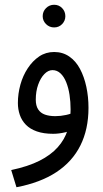

<svg xmlns="http://www.w3.org/2000/svg" viewBox="-20 -555 432 805"><path d="M49 230 27 158Q98 143 145.5 119Q193 95 222 62.5Q251 30 263.5 -9.5Q276 -49 276 -96Q276 -128 271.5 -157.5Q267 -187 257.5 -210.5Q248 -234 233.5 -247.5Q219 -261 200 -261Q182 -261 166 -244.5Q150 -228 140 -200Q130 -172 130 -137Q130 -112 140 -96.5Q150 -81 168.5 -74.5Q187 -68 212 -68Q234 -68 257 -73Q280 -78 296 -87L300 -22Q282 -7 254.5 -0.5Q227 6 203 6Q163 6 134.5 -4Q106 -14 88.5 -32Q71 -50 63 -73.5Q55 -97 55 -123Q55 -162 65.5 -200Q76 -238 96.5 -269Q117 -300 144.5 -318.5Q172 -337 207 -337Q243 -337 270.5 -318Q298 -299 315.5 -266Q333 -233 342 -191Q351 -149 351 -103Q351 -13 317 55Q283 123 216 167Q149 211 49 230ZM207 -440Q187 -440 173 -454Q159 -468 159 -487Q159 -507 173 -521Q187 -535 207 -535Q227 -535 240.5 -521Q254 -507 254 -487Q254 -468 240.5 -454Q227 -440 207 -440Z"/></svg>

Font: Noto Sans Arabic Condensed
Style: Regular
Weight: 400
Width: 3
Designer: Monotype Design Team, Nadine Chahine, Nizar Qandah and Khaled Hosny
Foundry: Monotype Imaging Inc.
Version: Version 2.012